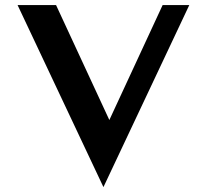

<svg xmlns="http://www.w3.org/2000/svg" viewBox="-20 -738 832 772"><path d="M395.9 14.3 50.7 -717.6H205.4L448.8 -192.6L379.3 -168.4L633.9 -717.6H741.1Z"/></svg>

Font: Russolo 10pt ExtraLight
Style: Regular
Weight: 200
Designer: Micah Stupak-Hahn
Version: Version 1.000